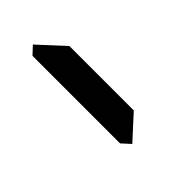

<svg xmlns="http://www.w3.org/2000/svg" viewBox="47 -423 721 721"><g transform="rotate(45 408.0 -62.0)"><path d="M631 -31 597 0H132L103 -31L204 -124H546Z"/></g></svg>

Font: DSEG7 Classic
Style: BoldItalic
Weight: 700
Italic angle: -5°
Designer: Keshikan(Twitter:@keshinomi_88pro)
Version: Version 0.46